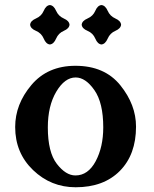

<svg xmlns="http://www.w3.org/2000/svg" viewBox="-20 -749 626 778"><path d="M286.6 9.8Q186.5 9.8 114 -59.8Q41.5 -129.4 41.5 -234.4Q41.5 -326.7 107.2 -404.5Q172.9 -482.4 285.6 -482.4Q403.8 -482.4 467.5 -403.6Q531.2 -324.7 531.2 -235.8Q531.2 -122.6 465.6 -56.4Q399.9 9.8 286.6 9.8ZM285.6 -38.1Q336.9 -38.1 367.7 -95.7Q398.4 -153.3 398.4 -232.9Q398.4 -332.5 362.5 -383.8Q326.7 -435.1 286.6 -435.1Q242.2 -435.1 208 -377.4Q173.8 -319.8 173.8 -232.9Q173.8 -132.3 210.2 -85.2Q246.6 -38.1 285.6 -38.1ZM391.1 -568.8Q375.5 -570.3 366.2 -592.5Q356.9 -614.7 334.7 -624Q312.5 -633.3 311 -648.9Q312.5 -664.6 334.7 -674.1Q356.9 -683.6 366.2 -705.3Q375.5 -727.1 391.1 -728.5Q406.7 -727.1 416.3 -705.3Q425.8 -683.6 447.5 -674.1Q469.2 -664.6 470.7 -648.9Q469.2 -633.3 447.5 -624Q425.8 -614.7 416.3 -592.5Q406.7 -570.3 391.1 -568.8ZM182.1 -568.8Q166.5 -570.3 157.2 -592.5Q147.9 -614.7 125.7 -624Q103.5 -633.3 102.1 -648.9Q103.5 -664.6 125.7 -674.1Q147.9 -683.6 157.2 -705.3Q166.5 -727.1 182.1 -728.5Q197.8 -727.1 207.3 -705.3Q216.8 -683.6 238.5 -674.1Q260.3 -664.6 261.7 -648.9Q260.3 -633.3 238.5 -624Q216.8 -614.7 207.3 -592.5Q197.8 -570.3 182.1 -568.8Z"/></svg>

Font: Kelvinch
Style: Bold
Weight: 700
Designer: Paul James Miller
Foundry: High-Logic / Made with FontCreator
Version: Version 3.501;March 28, 2021;FontCreator 13.0.0.2683 64-bit